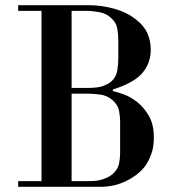

<svg xmlns="http://www.w3.org/2000/svg" viewBox="-20 -720 663 740"><path d="M50 -700H320Q371 -700 420 -686.5Q469 -673 504 -645Q535 -621 548 -592Q561 -563 561 -528Q561 -477 529 -439Q497 -401 415 -375V-369Q430 -366 456.5 -356.5Q483 -347 509 -326.5Q535 -306 554 -273Q573 -240 573 -190Q573 -152 562.5 -124.5Q552 -97 538 -78Q512 -45 466.5 -22.5Q421 0 368 0H50V-22H140V-678H50ZM256 -678V-381H315Q360 -381 380 -389.5Q400 -398 408 -405Q428 -423 432 -448Q436 -473 436 -494V-564Q436 -587 432 -610Q428 -633 408 -651Q390 -668 363.5 -673Q337 -678 315 -678ZM256 -359V-22H322Q330 -22 341.5 -22.5Q353 -23 365.5 -26Q378 -29 390.5 -34.5Q403 -40 414 -49Q435 -68 439 -90Q443 -112 443 -131V-251Q443 -269 439 -292Q435 -315 415 -333Q394 -352 366 -355.5Q338 -359 322 -359Z"/></svg>

Font: EIisabethische
Style: Book
Weight: 400
Designer: Salychow
Version: Version 1.3